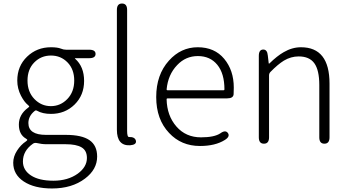

<svg xmlns="http://www.w3.org/2000/svg" viewBox="-20 -815 1981 1089"><path d="M275 254Q175 254 115 214.5Q55 175 55 108Q55 73 76.5 39.5Q98 6 127 -13Q135 -19 135 -21.5Q135 -24 127 -29Q87 -52 87 -108.5Q87 -165 138 -203Q146 -209 146 -211Q146 -213 138 -220Q118 -236 99 -272Q78 -313 78 -358Q78 -440 133.5 -493.5Q189 -547 269 -547Q306 -547 326 -539Q340 -533 355 -533H486Q522 -533 522 -509Q522 -485 486 -485H407Q402 -485 406 -482Q457 -437 457 -356Q457 -275 403 -222Q349 -169 269 -169Q221 -169 190 -187Q183 -191 177 -186Q141 -157 141 -117Q141 -50 241 -50H353Q444 -50 487.5 -20Q531 10 531 73Q531 146 462 198Q388 254 275 254ZM421 170Q473 132 473 81Q473 39 443 21Q413 3 352 3H243Q217 3 187 -4Q176 -6 167 0Q110 40 110 101Q110 150 155.5 180Q201 210 283 210Q365 210 421 170ZM175 -253.5Q214 -213 268.5 -213Q323 -213 362 -253.5Q401 -294 401 -358Q401 -422 363 -461Q325 -500 269 -500Q213 -500 174.5 -461Q136 -422 136 -358Q136 -294 175 -253.5Z M643 -79V-759Q643 -795 672 -795Q701 -795 701 -759V-73Q701 -37 712 -38Q746 -39 751 -16Q755 6 718 9Q643 13 643 -79Z M1114 13Q1008 13 939 -61Q866 -138 866 -264.5Q866 -391 938 -471Q1006 -547 1101.5 -547Q1197 -547 1251.5 -481.5Q1306 -416 1306 -318Q1306 -299 1305 -280Q1303 -257 1268 -257H930Q925 -257 925 -252Q927 -159 980.5 -97.5Q1034 -36 1120 -36Q1196 -36 1230 -59Q1259 -80 1273 -60Q1286 -40 1255 -21Q1201 13 1114 13ZM925 -308Q925 -303 930 -303H1248Q1253 -303 1253 -308Q1253 -398 1212.5 -447.5Q1172 -497 1102.5 -497Q1033 -497 985 -446Q933 -392 925 -308Z M1477 0Q1448 0 1448 -36V-498Q1448 -533 1472 -534Q1496 -535 1499 -500L1504 -457Q1504 -452 1508 -455Q1552 -498 1589 -519Q1637 -547 1687 -547Q1849 -547 1849 -341V-36Q1849 0 1820 0Q1791 0 1791 -36V-333Q1791 -417 1763 -456Q1735 -495 1674 -495Q1630 -495 1590 -471Q1556 -450 1514 -407Q1506 -399 1506 -387V-36Q1506 0 1477 0Z"/></svg>

Font: Resource Han Rounded CN Light
Style: Regular
Weight: 300
Designer: Cyano Hao (round all glyphs); Ryoko NISHIZUKA 西塚涼子 (kana, bopomofo & ideographs); Paul D. Hunt (Latin, Greek & Cyrillic)
Foundry: Cyano Hao
Version: 0.990